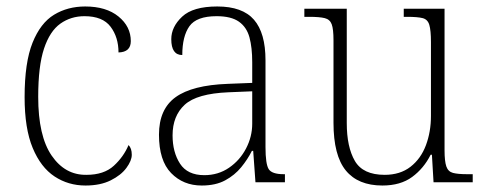

<svg xmlns="http://www.w3.org/2000/svg" viewBox="-20 -563 1500 593"><path d="M244 10Q191 10 148.5 -18Q106 -46 81 -106Q56 -166 56 -263Q56 -370 80.5 -431Q105 -492 147 -517.5Q189 -543 243 -543Q308 -543 346 -512Q384 -481 384 -436Q384 -402 346 -401Q346 -448 321.5 -480.5Q297 -513 241 -513Q199 -513 166.5 -490Q134 -467 116 -413Q98 -359 98 -264Q98 -143 139.5 -82.5Q181 -22 247 -23Q301 -23 331.5 -51Q362 -79 377 -115Q387 -105 387 -85Q387 -67 370.5 -44.5Q354 -22 322 -6Q290 10 244 10Z M603 10Q546 10 508.5 -28.5Q471 -67 471 -147Q471 -226 522.5 -263Q574 -300 683 -304L759 -307V-371Q759 -416 750.5 -447.5Q742 -479 718 -496Q694 -513 649 -513Q587 -513 565 -482Q543 -451 543 -393Q509 -393 509 -442Q509 -480 542.5 -511.5Q576 -543 651 -543Q729 -543 764.5 -502Q800 -461 800 -377V-109Q800 -56 810 -40.5Q820 -25 856 -25H860V0H769L762 -97H758Q745 -71 725 -46.5Q705 -22 675.5 -6Q646 10 603 10ZM611 -22Q654 -22 687.5 -45Q721 -68 740 -104.5Q759 -141 759 -181V-281L686 -278Q588 -274 550.5 -239.5Q513 -205 513 -145Q513 -93 536 -57.5Q559 -22 611 -22Z M1161 10Q1086 10 1048 -36.5Q1010 -83 1010 -184V-439Q1010 -473 1004.5 -488Q999 -503 983 -507Q967 -511 935 -511H920V-536H1051V-183Q1051 -109 1076 -66Q1101 -23 1168 -23Q1216 -23 1248 -48Q1280 -73 1295.5 -114.5Q1311 -156 1311 -205V-433Q1311 -469 1306 -486Q1301 -503 1285.5 -507Q1270 -511 1237 -511H1227V-536H1353V-99Q1353 -65 1358.5 -49Q1364 -33 1379 -29Q1394 -25 1423 -25H1440V0H1319L1314 -85H1310Q1289 -43 1253 -16.5Q1217 10 1161 10Z"/></svg>

Font: Noto Serif Tamil SemiCondensed ExtraLight
Style: Regular
Weight: 200
Width: 4
Designer: Indian Type Foundry, Tom Grace, and the Monotype Design Team
Foundry: Monotype Imaging Inc.
Version: Version 2.004; ttfautohint (v1.8.4.7-5d5b)